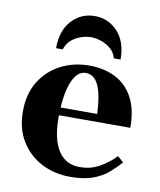

<svg xmlns="http://www.w3.org/2000/svg" viewBox="-82 -775 707 850"><g transform="rotate(10 272.0 -350.0)"><path d="M326 -40Q376 -40 416.5 -64Q457 -88 484 -117L511 -94Q490 -69 462.5 -45Q435 -21 394 -5.5Q353 10 290 10Q221 10 163 -19.5Q105 -49 70 -105Q35 -161 35 -240Q35 -319 70 -375Q105 -431 163 -460.5Q221 -490 290 -490Q355 -490 406 -465Q457 -440 486.5 -387Q516 -334 516 -250H160V-285H361Q357 -372 337.5 -413.5Q318 -455 280 -455Q253 -455 234 -428.5Q215 -402 205 -353.5Q195 -305 195 -240Q195 -176 209.5 -131.5Q224 -87 253 -63.5Q282 -40 326 -40ZM391 -540Q384 -566 364.5 -582.5Q345 -599 321 -607Q297 -615 276 -615Q255 -615 231 -607Q207 -599 188 -582.5Q169 -566 161 -540H131Q131 -620 173 -665Q215 -710 276 -710Q337 -710 379 -665Q421 -620 421 -540Z"/></g></svg>

Font: Brygada 1918
Style: Regular
Weight: 400
Designer: Mateusz Machalski | Borys Kosmynka | Przemek Hoffer
Foundry: NIEPODLEGLA 2018
Version: Version 3.006